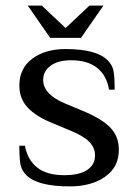

<svg xmlns="http://www.w3.org/2000/svg" viewBox="-20 -655 486 685"><path d="M74 -30Q57 -47 53 -68.5Q49 -90 49 -135H69Q78 -85 112.5 -57.5Q147 -30 209 -30Q264 -30 291.5 -49Q319 -68 319 -100Q319 -129 297.5 -150Q276 -171 229 -190L169 -215Q109 -239 79 -271Q49 -303 49 -350Q49 -411 95 -445.5Q141 -480 214 -480Q324 -480 364 -440Q381 -423 385 -402Q389 -381 389 -335H369Q361 -385 327 -412.5Q293 -440 234 -440Q187 -440 160.5 -420.5Q134 -401 134 -370Q134 -318 214 -285L274 -260Q342 -232 373 -200.5Q404 -169 404 -120Q404 -59 355 -24.5Q306 10 229 10Q114 10 74 -30ZM79 -635H129L214 -555L299 -635H349L269 -520H159Z"/></svg>

Font: El Messiri
Style: Regular
Weight: 400
Designer: Mohamed Gaber
Foundry: Kief Type Foundry
Version: Version 2.006